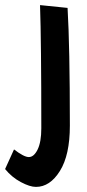

<svg xmlns="http://www.w3.org/2000/svg" viewBox="-71 -488 343 753"><path d="M86 -468 194 -457Q203 -306 203 5Q203 120 164 182.5Q125 245 70 245Q46 245 10.5 226Q-25 207 -51 175L-16 98Q23 128 42 128Q62 128 76.5 98.5Q91 69 91 15Q91 -326 86 -468Z"/></svg>

Font: Boogaloo
Style: Regular
Weight: 400
Designer: John Vargas Beltran
Foundry: John Vargas Beltran
Version: Version 1.001